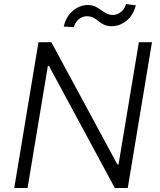

<svg xmlns="http://www.w3.org/2000/svg" viewBox="-20 -938 800 958"><path d="M348.7 -802.6C355.8 -833.5 382.8 -856.9 413 -856.9C469.5 -856.9 473 -807.2 536.9 -807.2C592 -807.2 644.2 -848.4 657.3 -911.9L608.7 -917.6C601.6 -886.7 572.4 -863.3 543.7 -863.3C492.2 -863.3 476.9 -913 419 -913C362.2 -913 310.7 -868.3 298.3 -805.4ZM738.3 -727.3H672.9L571.4 -117.5H565.7L236.2 -727.3H171.9L51.1 0H117.5L218.8 -609H224.4L552.9 0H617.5Z"/></svg>

Font: TID UI Light
Style: Italic
Weight: 300
Italic angle: -9.39999°
Designer: The TID Project Authors
Foundry: Bakken & Bæck
Version: Version 1.001;hotconv 1.0.109;makeotfexe 2.5.65596